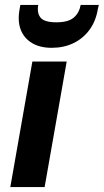

<svg xmlns="http://www.w3.org/2000/svg" viewBox="-20 -763 423 783"><path d="M22 0 112 -512H252L162 0ZM191 -568Q143 -568 110.5 -587.5Q78 -607 64.5 -642Q51 -677 60 -726L63 -743H136Q130 -710 145.5 -691Q161 -672 210 -672Q258 -672 280.5 -691Q303 -710 309 -743H383L379 -726Q371 -677 345 -641.5Q319 -606 279.5 -587Q240 -568 191 -568Z"/></svg>

Font: DM Sans 12pt ExtraBold
Style: Italic
Weight: 800
Italic angle: -10°
Version: Version 4.004;gftools[0.9.30]